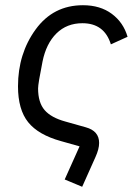

<svg xmlns="http://www.w3.org/2000/svg" viewBox="-20 -548 515 736"><path d="M228 140 285 13 214 -7Q127 -31 88 -79.5Q49 -128 49 -217Q49 -342 116.5 -435Q184 -528 298 -528Q364 -528 408.5 -495Q453 -462 469 -407L405 -378Q380 -459 296 -459Q236 -459 196.5 -420Q157 -381 143 -312Q126 -227 126 -209Q126 -155 151 -126Q176 -97 231 -82L309 -60Q360 -46 360 0Q360 23 346 54L295 168Z"/></svg>

Font: Aneliza
Style: Italic
Weight: 400
Italic angle: -11.31°
Designer: Mike Abbink, Paul van der Laan, Pieter van Rosmalen
Foundry: Bold Monday
Version: Version 3.0